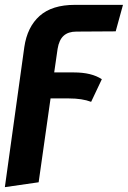

<svg xmlns="http://www.w3.org/2000/svg" viewBox="-24 -550 526 790"><path d="M213 -349 199 -252H280Q353 -252 395 -224L351 -131Q314 -145 260 -145H184L135 200L-4 220L76 -356Q88 -439 139 -484.5Q190 -530 284 -530H482L452 -421L290 -420Q257 -420 238 -403Q219 -386 213 -349Z"/></svg>

Font: Fira Sans SemiBold
Style: Italic
Weight: 600
Italic angle: -8°
Designer: bBox Type GmbH & Carrois Corporate GbR & Edenspiekermann AG
Foundry: bBox Type GmbH & Carrois Corporate GbR & Edenspiekermann AG
Version: Version 4.301